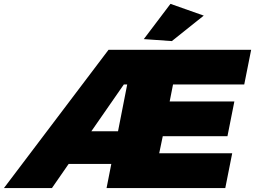

<svg xmlns="http://www.w3.org/2000/svg" viewBox="-85 -952 1292 972"><path d="M785 -744 643 -754 778 -932.5 946.5 -873ZM1055.5 0H454.5L478.5 -122H262.5L178 0H-65L464.5 -700H1186.5L1151.5 -524.5H791L774 -438.5H1101.5L1066.5 -262.5H739L721 -176H1090.5ZM512.5 -287.5 559 -524.5H542L377.5 -287.5Z"/></svg>

Font: Argentum Sans Black
Style: Italic
Weight: 900
Italic angle: -11°
Designer: Julieta Ulanovsky (font), Cristiano Sobral (main changes and remaster)
Foundry: Julieta Ulanovsky (font), Cristiano Sobral (main changes and remaster)
Version: Version 2.007;June 15, 2022;FontCreator 14.0.0.2814 64-bit; 